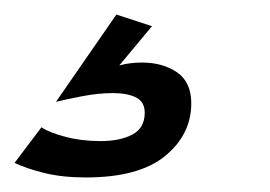

<svg xmlns="http://www.w3.org/2000/svg" viewBox="-38 -48 371 264"><path d="M19 127Q29 134 51.5 140Q74 146 100 146Q127 146 144 137Q161 128 161 107Q161 92 149 86Q137 80 117 80Q97 80 74 84.5Q51 89 39 92L122 -28L171 -12L126 42Q133 40 141 39Q149 38 157 38Q186 38 205.5 51.5Q225 65 225 94Q225 137 189 166.5Q153 196 80 196Q48 196 23.5 190Q-1 184 -18 176Z"/></svg>

Font: PTCRaleway
Style: Bold Italic
Weight: 700
Italic angle: -12°
Designer: Matt McInerney, Pablo Impallari, Rodrigo Fuenzalida
Foundry: Matt McInerney, Pablo Impallari, Rodrigo Fuenzalida
Version: Version 3.000g; ttfautohint (v1.5) -l 8 -r 28 -G 28 -x 14 -D